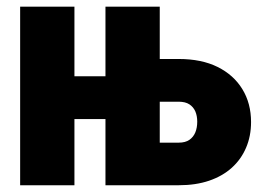

<svg xmlns="http://www.w3.org/2000/svg" viewBox="-20 -548 783 568"><path d="M350.1 -322.3V-195.8H141.6V-322.3ZM200.2 -528.3V0H39.6V-528.3ZM389.2 -373.5H508.8Q576.2 -373.5 623.8 -349.9Q671.4 -326.2 697 -284.2Q722.7 -242.2 722.7 -187Q722.7 -145.5 708 -111.1Q693.4 -76.7 665.8 -51.8Q638.2 -26.9 598.6 -13.4Q559.1 0 508.8 0H292V-528.3H452.6V-126H508.8Q528.3 -126 540.3 -134.3Q552.2 -142.6 557.9 -156.5Q563.5 -170.4 563.5 -188Q563.5 -205.1 557.9 -218.3Q552.2 -231.4 540.3 -239.3Q528.3 -247.1 508.8 -247.1H389.2Z"/></svg>

Font: Roboto Condensed Black
Style: Regular
Weight: 900
Designer: Christian Robertson
Foundry: Google
Version: Version 3.008; 2023